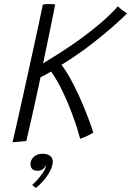

<svg xmlns="http://www.w3.org/2000/svg" viewBox="-20 -670 633 926"><path d="M40.5 16Q49.5 -22 62 -77.8Q74.5 -133.5 89 -198.5Q103.5 -263.5 118.2 -331Q133 -398.5 146.5 -460.2Q160 -522 170.5 -571Q181 -620 186.5 -648Q192.5 -649.5 201.5 -650Q210.5 -650.5 219 -650.5Q237 -650.5 246 -648.5Q244 -637.5 238.2 -608.2Q232.5 -579 224.2 -539Q216 -499 206.5 -453.8Q197 -408.5 188 -364.5Q223 -385.5 269.2 -415Q315.5 -444.5 365.5 -480.5Q415.5 -516.5 463 -556.8Q510.5 -597 548.5 -639.5Q557.5 -630 572 -619.5Q586.5 -609 593 -605.5Q575 -587 531 -547.5Q487 -508 422.2 -457.8Q357.5 -407.5 276.5 -357Q298 -329.5 319 -291.5Q340 -253.5 358.8 -212.5Q377.5 -171.5 392.5 -134Q407.5 -96.5 417.2 -68.8Q427 -41 430 -30.5Q419 -23 399.2 -14Q379.5 -5 366.5 -0.5Q365.5 -6 355.2 -40.2Q345 -74.5 326.5 -124.5Q308 -174.5 282.5 -228Q257 -281.5 226.5 -325Q216.5 -319 200 -310Q183.5 -301 175.5 -297.5Q166.5 -254.5 155.2 -203.5Q144 -152.5 133.5 -105.5Q123 -58.5 115.5 -26.5Q108 5.5 107 10Q98.5 11 78.5 13Q58.5 15 40.5 16ZM153 236Q150.5 234.5 144.5 230.2Q138.5 226 135.5 221.5Q147 212 162.5 194.5Q178 177 189.5 159Q201 141 201 129.5Q201.5 127 201 126Q198 136 188.2 144.8Q178.5 153.5 161 153.5Q143 153.5 135 144.5Q127 135.5 127 121Q127 101.5 143 86.5Q159 71.5 185 71.5Q207 71.5 220.8 81.2Q234.5 91 234.5 109Q234.5 129.5 222 153.8Q209.5 178 190.8 200Q172 222 153 236Z"/></svg>

Font: Grandstander ExtraLight
Style: Italic
Weight: 200
Italic angle: -15°
Designer: Tyler Finck
Foundry: Etcetera Type Co
Version: Version 1.200; ttfautohint (v1.8.3)